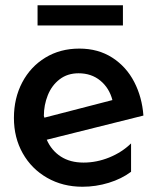

<svg xmlns="http://www.w3.org/2000/svg" viewBox="-20 -698 599 731"><path d="M298 -79Q247 -79 211.5 -102Q176 -125 158 -166L526 -258Q521 -328 491 -386Q461 -444 407.5 -478.5Q354 -513 282 -513Q209 -513 152.5 -478.5Q96 -444 64.5 -384Q33 -324 33 -249Q33 -174 66.5 -114.5Q100 -55 159.5 -21Q219 13 294 13Q345 13 394 -2Q443 -17 479 -44V-152Q444 -118 396 -98.5Q348 -79 298 -79ZM279 -419Q328 -419 362 -391Q396 -363 408 -317L149 -250L147 -257Q147 -298 162 -335.5Q177 -373 207 -396Q237 -419 279 -419ZM448 -678H123V-601H448Z"/></svg>

Font: Geom Medium
Style: Bold
Weight: 500
Version: Version 1.102